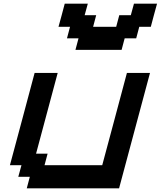

<svg xmlns="http://www.w3.org/2000/svg" viewBox="-20 -1020 871 1040"><path d="M125 0H625Q652.8 -104 708.7 -312.3Q764.6 -520.5 792.5 -625H667.5Q645.5 -542 600.8 -375.2Q556.2 -208.5 533.7 -125H221.2L237.8 -187.5H175.3L292.5 -625H167.5Q145.5 -542 100.8 -375Q56.2 -208 33.7 -125H96.2L79.1 -62.5H141.6ZM388.7 -750H638.7L655.3 -812.5H717.8L734.4 -875H796.9Q802.2 -896 813.5 -937.5Q824.7 -979 830.6 -1000H705.6L688.5 -937.5H626L609.4 -875H484.4L501 -937.5H438.5L455.6 -1000H330.6Q325.2 -979 314 -937.3Q302.7 -895.5 296.9 -875H359.4L342.8 -812.5H405.3Z"/></svg>

Font: Faithful 32x
Style: Oblique
Weight: 400
Foundry: Faithful Resource Pack
Version: Version 1.0; January 27, 2023